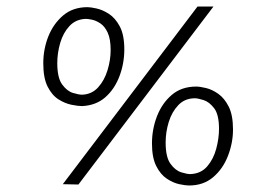

<svg xmlns="http://www.w3.org/2000/svg" viewBox="-20 -566 819 590"><path d="M232 -240Q220 -240 200 -244Q180 -248 160 -260.5Q140 -273 126.5 -299.5Q113 -326 113 -371Q113 -415 128.5 -454Q144 -493 174 -518.5Q204 -544 249 -544Q258 -544 276.5 -540Q295 -536 314.5 -523.5Q334 -511 348 -485Q362 -459 362 -414Q362 -371 347 -331.5Q332 -292 303.5 -267Q275 -242 232 -240ZM232 -275Q262 -276 281.5 -297.5Q301 -319 310.5 -350.5Q320 -382 320 -412Q320 -446 311 -465.5Q302 -485 288.5 -494Q275 -503 262.5 -505.5Q250 -508 244 -508Q213 -507 193.5 -486Q174 -465 165 -434Q156 -403 156 -372Q156 -327 171 -306.5Q186 -286 204 -280.5Q222 -275 232 -275ZM561 4Q550 4 531 0Q512 -4 492.5 -17Q473 -30 460 -56Q447 -82 447 -125Q447 -169 462.5 -209Q478 -249 508 -274.5Q538 -300 583 -300Q594 -300 613 -295.5Q632 -291 651 -277.5Q670 -264 683 -238Q696 -212 696 -168Q696 -127 680.5 -87Q665 -47 635 -21.5Q605 4 561 4ZM564 -31Q597 -32 616.5 -54.5Q636 -77 644.5 -109Q653 -141 653 -170Q653 -214 638 -233.5Q623 -253 605.5 -258.5Q588 -264 579 -264Q548 -264 528 -243Q508 -222 498.5 -191Q489 -160 489 -128Q489 -83 504 -62.5Q519 -42 537 -36.5Q555 -31 564 -31ZM636 -546 221 1 173 0 587 -546Z"/></svg>

Font: Josefin Sans Thin Light
Style: Italic
Weight: 300
Italic angle: -7°
Version: Version 2.000